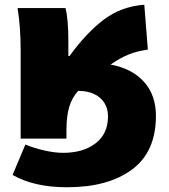

<svg xmlns="http://www.w3.org/2000/svg" viewBox="-20 -584 711 809"><path d="M33 153 87 25Q123 40 167 50Q211 60 246 60Q330 60 382.5 20Q435 -20 435 -93Q435 -143 401 -172Q367 -201 310 -201V-202Q283 -172 271.5 -133Q260 -94 260 -35V0H67V-371Q67 -471 54 -550H256Q268 -503 268 -410V-348H273Q343 -445 417 -501Q491 -557 588 -564L603 -375Q559 -369 523.5 -355Q488 -341 446 -312Q537 -295 587 -239Q637 -183 637 -96Q637 56 536 130.5Q435 205 263 205Q123 205 33 153Z"/></svg>

Font: Nebula Sans Black
Style: Regular
Weight: 900
Designer: Paul D. Hunt for Adobe (as Source Sans)
Foundry: Nebula Entertainment & Broadcasting LLC
Version: Version 1.010